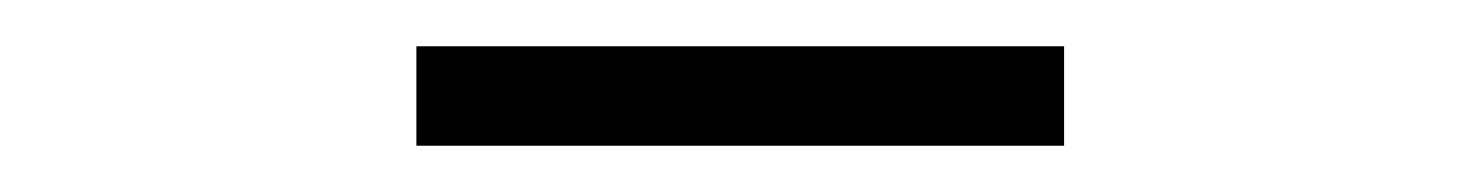

<svg xmlns="http://www.w3.org/2000/svg" viewBox="-20 -747 640 83"><path d="M160 -684V-727H440V-684Z"/></svg>

Font: NKDuy Mono Thin
Style: Regular
Weight: 100
Monospace: yes
Designer: NKDuy
Foundry: NKDuy
Version: Version 2.251; ttfautohint (v1.8.4.7-5d5b)